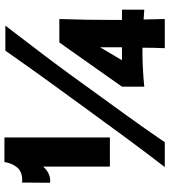

<svg xmlns="http://www.w3.org/2000/svg" viewBox="30 -774 744 843"><g transform="rotate(-90 401.5 -352.0)"><path d="M740 -463Q738 -406 737 -348.5Q736 -291 736 -233V-188H781V-90L738 -93L740 0H612Q613 -25 613.5 -49Q614 -73 614 -98H597Q559 -98 520 -96Q481 -94 443 -90V-188L637 -463ZM711 -700Q643 -612 577 -524.5Q511 -437 448 -349L322 -175Q259 -88 199 0H90Q160 -91 225.5 -180Q291 -269 357 -360Q420 -446 480.5 -530Q541 -614 601 -700ZM92 -241V-534Q80 -520 64 -511.5Q48 -503 29 -503L21 -504L22 -627L33 -626Q70 -626 88.5 -648.5Q107 -671 112 -704H220V-241ZM616 -284 559 -188H616Z"/></g></svg>

Font: CAT Rhythmus
Style: Regular
Weight: 400
Designer: Peter Wiegel nach alter Vorlage
Foundry: Peter Wiegel
Version: 1.000